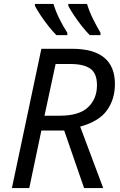

<svg xmlns="http://www.w3.org/2000/svg" viewBox="-20 -964 613 984"><path d="M41 0 192 -714H349Q569 -714 569 -533Q569 -456 528.5 -399Q488 -342 391 -315L509 0H411L309 -295H192L130 0ZM208 -371H286Q386 -371 431.5 -414.5Q477 -458 477 -527Q477 -588 443 -612Q409 -636 341 -636H265ZM440 -784Q421 -803 399.5 -830Q378 -857 359.5 -885Q341 -913 330 -934V-944H426Q437 -907 456 -868.5Q475 -830 495 -796V-784ZM269 -784Q250 -803 228.5 -830Q207 -857 188.5 -885Q170 -913 159 -934V-944H254Q265 -907 284 -868.5Q303 -830 325 -796V-784Z"/></svg>

Font: Noto Sans IKEA
Style: Italic
Weight: 400
Italic angle: -12°
Designer: Monotype Design Team
Foundry: Monotype Imaging Inc.
Version: Version 2.001